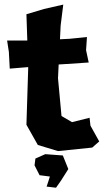

<svg xmlns="http://www.w3.org/2000/svg" viewBox="-20 -665 462 855"><path d="M137.7 41 133.8 71.3 156.2 115.2 202.1 121.1 196.3 139.6 187.5 166 229.5 170.9 252 138.7 284.2 87.9 259.8 27.3 181.6 21.5ZM261.7 -644.5 175.8 -625 97.7 -601.6 101.6 -484.4H11.7L19.5 -433.6L23.4 -359.4L105.5 -366.2V-359.4L97.7 -109.4L148.4 -19.5L238.3 7.8L390.6 -7.8L421.9 -35.2L382.8 -105.5L378.9 -140.6L300.8 -121.1L253.9 -148.4L238.3 -316.4L241.2 -377.9L257.8 -378.9L375 -386.7L363.3 -441.4L367.2 -500L289.1 -492.2L247.1 -490.2L250 -550.8Z"/></svg>

Font: MaokenAssortedSans-TC
Style: Regular
Weight: 500
Version: Version 0.83